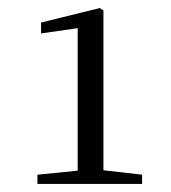

<svg xmlns="http://www.w3.org/2000/svg" viewBox="-20 -920 425 477"><path d="M173 -463H333V-486L237 -497V-894L228 -900L82 -864V-837L173 -850V-496L73 -486V-463Z"/></svg>

Font: Source Han Serif CN
Style: Regular
Weight: 400
Designer: Ryoko NISHIZUKA 西塚涼子 (kana & ideographs); Frank Grießhammer (Latin, Greek & Cyrillic); Wenlong ZHANG 张文龙 (bopomofo); San
Foundry: Adobe
Version: Version 2.003;hotconv 1.1.1;makeotfexe 2.6.0